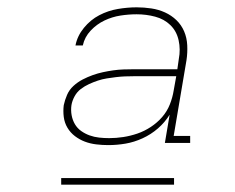

<svg xmlns="http://www.w3.org/2000/svg" viewBox="-20 -713 640 524"><path d="M276 -317Q276 -317 276 -317Q276 -317 276 -317H275Q259 -317 242.5 -319Q226 -321 211.5 -326.5Q197 -332 184.5 -341.5Q172 -351 164 -364.5Q156 -378 154 -394Q152 -410 154 -426Q157 -440 163 -454Q169 -468 180.5 -478.5Q192 -489 205.5 -496Q219 -503 233 -508Q247 -513 261 -516Q275 -519 289 -521Q303 -523 317.5 -523.5Q332 -524 346 -524H464L468 -552Q473 -578 467.5 -603Q462 -628 445 -644.5Q428 -661 403.5 -667.5Q379 -674 353 -674Q331 -674 308.5 -670.5Q286 -667 265 -657Q244 -647 227.5 -629.5Q211 -612 206 -589H186Q191 -615 209 -637Q227 -659 251 -671.5Q275 -684 301.5 -688.5Q328 -693 353 -693Q373 -693 393 -690Q413 -687 430.5 -679Q448 -671 461.5 -658Q475 -645 482.5 -627.5Q490 -610 491 -589.5Q492 -569 489 -549L454 -342H499V-323H430L443 -400Q430 -379 411 -362.5Q392 -346 369 -335.5Q346 -325 322.5 -321Q299 -317 276 -317ZM278 -336Q297 -336 316.5 -339Q336 -342 355 -348.5Q374 -355 391.5 -366.5Q409 -378 422.5 -393.5Q436 -409 443.5 -428Q451 -447 454 -466L461 -505H346Q333 -505 321 -504.5Q309 -504 296.5 -502.5Q284 -501 271.5 -499Q259 -497 247 -493Q235 -489 223 -483.5Q211 -478 200.5 -470Q190 -462 183.5 -450Q177 -438 175 -426Q173 -412 175.5 -398.5Q178 -385 184.5 -374Q191 -363 201.5 -355.5Q212 -348 224.5 -343.5Q237 -339 250.5 -337.5Q264 -336 278 -336ZM147 -209V-227H455V-209Z"/></svg>

Font: Iosevka Etoile Thin Oblique
Style: Regular
Weight: 100
Italic angle: -9°
Designer: Belleve Invis
Foundry: Belleve Invis
Version: Version 15.5.2; ttfautohint (v1.8.4)